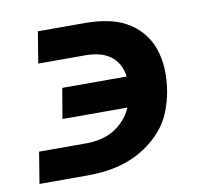

<svg xmlns="http://www.w3.org/2000/svg" viewBox="-64 -591 728 663"><g transform="rotate(-10 300.0 -260.0)"><path d="M23 0 41 -110H207Q230 -110 254.5 -115Q279 -120 301 -132.5Q323 -145 340.5 -164.5Q358 -184 368 -207H140L158 -313H384Q381 -336 370.5 -355.5Q360 -375 342 -387.5Q324 -400 302 -405Q280 -410 257 -410H91L109 -520H275Q312 -520 348.5 -513.5Q385 -507 416 -490.5Q447 -474 470 -447Q493 -420 504.5 -386.5Q516 -353 517.5 -315.5Q519 -278 513 -241Q507 -205 493.5 -170Q480 -135 455 -106Q430 -77 398 -55.5Q366 -34 330.5 -21.5Q295 -9 259.5 -4.5Q224 0 189 0Z"/></g></svg>

Font: Iosevka Aile Extrabold Oblique
Style: Regular
Weight: 800
Italic angle: -9°
Designer: Belleve Invis
Foundry: Belleve Invis
Version: Version 31.1.0; ttfautohint (v1.8.4)